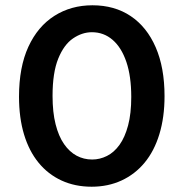

<svg xmlns="http://www.w3.org/2000/svg" viewBox="-20 -693 695 727"><path d="M327 14Q264 14 213 -9.5Q162 -33 126 -77Q90 -121 71 -184Q52 -247 52 -327Q52 -439 87.5 -516Q123 -593 186 -633Q249 -673 330 -673Q414 -673 475 -632Q536 -591 569.5 -514Q603 -437 603 -329Q603 -249 583.5 -185Q564 -121 527.5 -77Q491 -33 440 -9.5Q389 14 327 14ZM329 -89Q358 -89 385 -102.5Q412 -116 432.5 -144.5Q453 -173 465 -218Q477 -263 477 -326Q477 -404 458.5 -458.5Q440 -513 406.5 -542Q373 -571 328 -571Q291 -571 256.5 -547.5Q222 -524 200.5 -471Q179 -418 179 -330Q179 -268 190.5 -222.5Q202 -177 222.5 -147.5Q243 -118 270 -103.5Q297 -89 329 -89Z"/></svg>

Font: Bricolage Grotesque 48pt Condensed ExtraBold SemiBold
Style: Regular
Weight: 600
Version: Version 1.000;gftools[0.9.30]